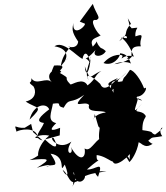

<svg xmlns="http://www.w3.org/2000/svg" viewBox="-20 -913 855 987"><path d="M289 -256C238 -235 233 -246 269 -280C221 -292 244 -333 252 -380C309 -388 261 -370 307 -359C339 -416 340 -373 413 -426C334 -342 418 -400 438 -373C424 -329 506 -349 524 -335C440 -323 463 -267 467 -327C494 -238 479 -265 511 -251C550 -294 508 -294 505 -313C497 -279 469 -175 513 -161C503 -206 478 -166 504 -207C463 -187 445 -129 415 -150C424 -94 386 -81 344 -158C366 -113 303 -113 347 -185C278 -133 228 -213 255 -204C279 -164 276 -133 211 -196L287 -217ZM107 -256C55 -252 52 -284 65 -236C71 -244 170 -269 175 -203C137 -203 187 -226 233 -216C153 -151 171 -59 202 -140C206 -162 207 -119 132 -90C241 -102 243 -95 169 -50C214 -66 260 -71 218 -54C243 -78 296 -38 240 -123C328 -111 278 -9 313 -67C343 7 315 -10 302 -40C343 -10 332 64 410 -5C322 30 376 14 346 54C393 -11 348 -10 360 -29C366 48 418 20 417 -8C465 -27 479 -23 528 -33C479 -32 453 -35 484 -4C516 -96 471 -37 427 -42C525 -128 472 -56 477 -116C542 -108 578 -46 565 -111C544 -55 591 -60 648 -121C640 -66 672 -84 606 -140C630 -61 603 -155 645 -80C655 -87 684 -128 693 -182C718 -170 727 -148 767 -175C760 -165 715 -220 706 -221C727 -160 694 -171 718 -170C781 -219 738 -199 814 -213C779 -261 857 -278 777 -221C747 -232 783 -234 712 -244C711 -321 746 -305 719 -329C688 -351 656 -323 712 -383C642 -300 690 -384 688 -408C746 -385 668 -402 685 -416C728 -420 742 -477 721 -458C704 -503 669 -552 648 -554C608 -493 624 -532 609 -495C550 -482 615 -520 641 -553C563 -461 553 -529 549 -445C625 -496 560 -513 563 -436C544 -485 506 -475 586 -512C534 -453 508 -451 495 -482C455 -521 413 -543 436 -501C407 -540 453 -613 446 -621C442 -541 420 -513 416 -572C447 -487 441 -526 501 -548C468 -530 474 -507 430 -474C406 -518 350 -476 342 -479C295 -527 360 -497 279 -543C318 -574 301 -579 258 -576C242 -540 223 -495 295 -543C282 -573 201 -541 246 -490C218 -521 167 -470 141 -511C146 -479 114 -499 152 -469C166 -447 167 -404 112 -391C172 -351 208 -372 132 -298C152 -377 218 -387 233 -351C186 -315 158 -287 206 -281C191 -241 143 -205 199 -191L150 -234L140 -276ZM653 -791C607 -738 651 -745 593 -701C632 -754 641 -711 626 -717C573 -723 625 -735 668 -622C613 -639 597 -594 609 -622C619 -635 557 -642 512 -589C560 -570 599 -619 597 -639C616 -637 638 -633 653 -586C640 -597 592 -597 568 -583C662 -595 683 -656 631 -609C685 -614 621 -678 704 -675C691 -712 735 -747 676 -726C672 -780 713 -772 652 -767C672 -756 616 -820 660 -728L637 -819ZM417 -791C417 -773 351 -722 357 -795C352 -764 346 -752 382 -699C376 -649 306 -682 341 -672C315 -638 299 -619 292 -570C313 -606 364 -640 293 -581C326 -598 346 -661 260 -675C305 -707 371 -626 404 -610C411 -650 434 -648 444 -588C413 -641 402 -576 473 -658C446 -618 506 -616 524 -650C470 -702 441 -622 511 -655C451 -704 500 -718 457 -673C436 -718 480 -717 498 -732C486 -731 430 -820 475 -810C502 -822 475 -837 457 -893L390 -802Z"/></svg>

Font: Hussar Lance
Style: Italic
Weight: 700
Foundry: Cannot Into Space Fonts, PlusOne Fonts
Version: Version 2.27